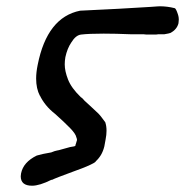

<svg xmlns="http://www.w3.org/2000/svg" viewBox="-20 -457 589 611"><path d="M356 -429 458 -435Q471 -436 479 -436.5Q487 -437 489 -437Q512 -437 536 -431Q540 -430 546 -412Q548 -406 548.5 -401.5Q549 -397 549 -395Q549 -390 548 -383Q543 -363 522 -352Q521 -352 520 -351.5Q519 -351 517 -351H519L503 -348H484Q481 -348 476 -347H450Q443 -347 437 -348H396Q372 -349 350 -349.5Q328 -350 310 -350Q262 -350 238 -347Q221 -345 207 -322Q194 -303 188 -275Q186 -263 186 -252Q186 -231 196.5 -204Q207 -177 237 -148Q242 -145 245.5 -140.5Q249 -136 254 -132Q259 -127 266 -121Q273 -115 281 -107Q295 -95 303 -84Q311 -73 315 -68Q319 -56 319 -41Q319 -28 316 -13L312 9Q308 25 301 36.5Q294 48 284 57H285Q275 67 213 89Q186 99 169 105.5Q152 112 144 116L145 115H144Q106 134 82 134Q46 134 46 104Q46 100 47 95Q54 59 97 38Q113 33 143 28Q155 23 161.5 22Q168 21 174 19L203 11Q218 9 220 7V5Q221 3 222 -1Q223 -5 224 -8Q225 -10 225 -12Q225 -15 223 -20Q221 -31 203 -49.5Q185 -68 156 -94Q138 -108 126 -123Q114 -138 107 -153V-152Q95 -175 95 -207Q95 -227 100 -251Q130 -402 235 -423Z"/></svg>

Font: New Athena Unicode
Style: Bold Italic
Weight: 700
Designer: J. Rusten 1997; rev. by R. Hancock 2001, 2002, rev. by D. Mastronarde 2002-2021
Foundry: Society for Classical Studies (formerly American Philological Association)
Version: Version 5.008